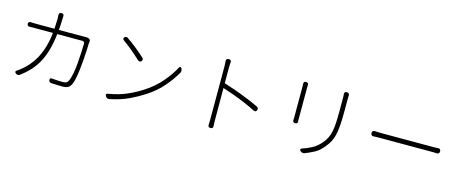

<svg xmlns="http://www.w3.org/2000/svg" viewBox="-43 -1435 5086 2118"><g transform="rotate(15 2500.0 -376.0)"><path d="M828 -583Q845 -575 843 -553Q842 -547 841.5 -542.5Q841 -538 840 -527Q839 -500 837 -452.5Q835 -405 830.5 -347Q826 -289 819.5 -231Q813 -173 803 -124.5Q793 -76 779 -48Q764 -20 742 -8.5Q720 3 684 3Q650 3 619 1.5Q588 0 553 -1Q527 -3 524 -29V-30Q523 -41 529 -47.5Q535 -54 546 -52Q614 -46 674 -46Q694 -46 709.5 -52.5Q725 -59 733 -77Q750 -109 760.5 -164Q771 -219 777 -284Q783 -349 785.5 -410.5Q788 -472 789 -517Q789 -527 782 -534Q775 -541 764 -541H477Q464 -429 439 -345Q414 -261 377.5 -198.5Q341 -136 295 -88Q249 -40 194 0Q185 7 172.5 6.5Q160 6 150 -2L147 -5Q137 -13 138 -21.5Q139 -30 149 -36Q165 -46 178.5 -56Q192 -66 210 -82Q261 -125 305 -185.5Q349 -246 381.5 -333Q414 -420 428 -541H239Q207 -541 192.5 -541Q178 -541 161 -540Q149 -539 141 -546.5Q133 -554 133 -567Q133 -579 141 -586Q149 -593 161 -592Q178 -591 193.5 -590.5Q209 -590 238 -590H432Q436 -642 437 -700Q437 -716 436.5 -727Q436 -738 435 -749Q434 -762 441 -769.5Q448 -777 461 -777H465Q477 -777 484.5 -769Q492 -761 491 -749Q490 -738 490 -728.5Q490 -719 489 -701Q487 -643 482 -590H750Q756 -590 770 -590.5Q784 -591 785 -591Q807 -593 826 -584Z M1202 -699Q1210 -706 1220 -707.5Q1230 -709 1239 -702Q1293 -665 1351 -618.5Q1409 -572 1452 -531Q1461 -524 1460.5 -513Q1460 -502 1452 -494L1450 -492Q1443 -484 1432 -484Q1421 -484 1413 -492Q1372 -531 1316 -578.5Q1260 -626 1204 -665Q1195 -672 1194 -681Q1193 -690 1200 -697ZM1172 -21Q1165 -31 1168.5 -38.5Q1172 -46 1184 -49Q1312 -71 1404 -112.5Q1496 -154 1566 -200Q1674 -270 1750 -359Q1826 -448 1869 -532Q1882 -553 1896 -532L1899 -526Q1905 -516 1905 -502.5Q1905 -489 1898 -478Q1850 -396 1778 -311.5Q1706 -227 1596 -156Q1522 -108 1433.5 -66Q1345 -24 1217 3Q1190 8 1175 -16Z M2351 -84Q2351 -95 2351 -136Q2351 -177 2351 -236.5Q2351 -296 2351 -362Q2351 -428 2351 -490.5Q2351 -553 2351 -600.5Q2351 -648 2351 -669Q2351 -685 2350 -702Q2349 -719 2348 -735Q2347 -748 2354 -756Q2361 -764 2374 -764H2379Q2392 -764 2399.5 -756Q2407 -748 2405 -735Q2404 -719 2403 -701Q2402 -683 2402 -669V-496Q2467 -476 2539.5 -450Q2612 -424 2682.5 -395Q2753 -366 2812 -338Q2822 -333 2825.5 -323Q2829 -313 2824 -302L2823 -298Q2819 -288 2809.5 -284.5Q2800 -281 2790 -286Q2734 -315 2664.5 -344.5Q2595 -374 2526 -399Q2457 -424 2402 -441L2403 -84Q2403 -59 2403.5 -41Q2404 -23 2405 -5Q2407 22 2379 22H2374Q2362 22 2355 14.5Q2348 7 2349 -5Q2350 -23 2350.5 -40Q2351 -57 2351 -84Z M3732 -748Q3744 -748 3751.5 -740Q3759 -732 3759 -721Q3758 -709 3757.5 -700.5Q3757 -692 3757 -670Q3757 -654 3757 -626.5Q3757 -599 3757 -572Q3757 -545 3757 -529Q3757 -433 3751.5 -368.5Q3746 -304 3734.5 -259.5Q3723 -215 3704.5 -181.5Q3686 -148 3659 -115Q3611 -54 3556.5 -25.5Q3502 3 3450 23Q3440 27 3426.5 24Q3413 21 3404 11L3401 8Q3393 0 3395.5 -8Q3398 -16 3408 -19Q3467 -38 3520 -66.5Q3573 -95 3620 -150Q3647 -183 3664 -217.5Q3681 -252 3689.5 -295Q3698 -338 3701 -395Q3704 -452 3704 -530Q3704 -546 3704 -573Q3704 -600 3704 -627.5Q3704 -655 3704 -670Q3704 -692 3703.5 -700.5Q3703 -709 3702 -721Q3700 -748 3728 -748ZM3269 -741Q3280 -741 3287 -733.5Q3294 -726 3293 -714Q3292 -704 3292 -693Q3292 -682 3292 -672Q3292 -665 3292 -633Q3292 -601 3292 -556Q3292 -511 3292 -465Q3292 -419 3292 -384.5Q3292 -350 3292 -340Q3292 -321 3292 -314Q3292 -307 3293 -298Q3294 -286 3287 -278Q3280 -270 3267 -270H3264Q3252 -270 3245 -278Q3238 -286 3239 -298Q3239 -306 3239.5 -312.5Q3240 -319 3240 -341Q3240 -351 3240 -385.5Q3240 -420 3240 -465.5Q3240 -511 3240 -556Q3240 -601 3240 -633Q3240 -665 3240 -672Q3240 -683 3239.5 -693.5Q3239 -704 3239 -714Q3237 -741 3264 -741Z M4108 -387Q4108 -399 4116 -406.5Q4124 -414 4136 -414Q4154 -413 4172.5 -412Q4191 -411 4235 -411Q4247 -411 4287.5 -411Q4328 -411 4385 -411Q4442 -411 4505.5 -411Q4569 -411 4627.5 -411Q4686 -411 4729.5 -411Q4773 -411 4789 -411Q4825 -411 4838.5 -411.5Q4852 -412 4863 -413Q4875 -414 4883 -406.5Q4891 -399 4891 -387V-381Q4891 -369 4883 -361.5Q4875 -354 4863 -354Q4850 -355 4836 -355.5Q4822 -356 4790 -356Q4774 -356 4730.5 -356Q4687 -356 4628 -356Q4569 -356 4505.5 -356Q4442 -356 4385 -356Q4328 -356 4287.5 -356Q4247 -356 4235 -356Q4194 -356 4175 -355.5Q4156 -355 4136 -354Q4124 -354 4116 -361.5Q4108 -369 4108 -381Z"/></g></svg>

Font: Chiron GoRound TC L
Style: Regular
Weight: 300
Designer: Ryoko NISHIZUKA 西塚涼子 (kana, bopomofo & ideographs); Paul D. Hunt (Latin, Greek & Cyrillic); Sandoll Communications 산돌커뮤니
Foundry: Adobe
Version: Version 1.000;hotconv 1.1.1;makeotfexe 2.6.0